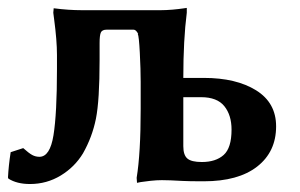

<svg xmlns="http://www.w3.org/2000/svg" viewBox="-28 -456 760 486"><path d="M444.8 -423.8Q436 -355 436 -258.8H487.8Q569.8 -258.8 620.4 -227.3Q670.9 -195.8 670.9 -136.2Q670.9 -71.8 623 -34.4Q575.2 2.9 487.8 2.9Q449.2 2.9 434.1 2Q399.9 0 381.8 0Q368.7 0 352.8 1.7Q336.9 3.4 328.1 4.9L318.8 6.8L317.9 -5.9Q328.1 -67.9 328.1 -180.2V-249Q328.1 -279.8 325.9 -322.3Q323.7 -364.7 320.8 -370.1H321.8Q316.4 -380.9 310.1 -380.9H242.2Q230.5 -380.9 227.3 -373.8Q224.1 -366.7 224.1 -347.2V-304.2Q224.1 -201.7 214.8 -155.5Q205.6 -109.4 182.1 -67.9Q161.1 -33.2 125.7 -11.7Q90.3 9.8 47.9 9.8Q14.6 9.8 -6.8 -3.9L-7.8 -6.8Q-6.3 -36.6 -1 -70.8L30.8 -81.1Q44.9 -68.4 53.5 -63.7Q62 -59.1 71.8 -59.1Q98.6 -59.1 107.4 -113.8Q116.2 -168.5 116.2 -280.8V-316.9Q116.2 -353.5 108.9 -408.2Q108.4 -410.2 107.9 -415.8Q107.4 -421.4 106.9 -423.8L107.9 -435.1Q145 -430.2 179.2 -430.2H378.9Q392.1 -430.2 408.7 -431.6Q425.3 -433.1 435.1 -434.6L444.8 -436ZM436 -85.9Q436 -63.5 446.3 -54.7Q456.5 -45.9 482.9 -45.9Q518.1 -45.9 538.1 -63.7Q558.1 -81.5 558.1 -127.9Q558.1 -164.6 539.8 -187.3Q521.5 -210 481 -210H436Z"/></svg>

Font: Linear Smooth
Style: Bold
Weight: 700
Designer: Philipp H. Poll, Flanker
Foundry: Philipp H. Poll, reworked by Flanker
Version: Version 1.061 | FøM Fix